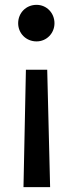

<svg xmlns="http://www.w3.org/2000/svg" viewBox="-20 -555 300 793"><path d="M131 -535C87 -535 55 -501 55 -459C55 -418 87 -384 131 -384C173 -384 205 -418 205 -459C205 -501 173 -535 131 -535ZM175 -267H87L77 218H187Z"/></svg>

Font: Glow Sans SC Normal Medium
Style: Regular
Weight: 600
Designer: Ryoko NISHIZUKA (kana, bopomofo & ideographs); Paul D. Hunt (Latin, Greek & Cyrillic); Sandoll Communications, Soo-young
Version: Version 0.93